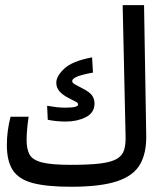

<svg xmlns="http://www.w3.org/2000/svg" viewBox="-20 -713 626 736"><path d="M252 2.9Q159.7 2.9 106 -11.2Q52.2 -25.4 29.3 -60.3Q6.3 -95.2 6.3 -156.7Q6.3 -211.4 20.5 -265.6H89.8Q86.4 -243.2 84.2 -220Q82 -196.8 82 -176.8Q82 -142.1 93 -121.1Q104 -100.1 140.1 -90.6Q176.3 -81.1 251.5 -81.1Q322.8 -81.1 365 -86.4Q407.2 -91.8 428.2 -104.2Q449.2 -116.7 455.8 -138.2Q462.4 -159.7 461.4 -191.4L450.2 -693.4H532.2L540.5 -194.8Q542 -126.5 516.8 -82.8Q491.7 -39.1 428.5 -18.1Q365.2 2.9 252 2.9ZM233.9 -247.1Q212.4 -247.1 194.3 -249Q176.3 -251 163.1 -253.9L160.6 -307.6Q179.7 -304.2 196.5 -302.2Q213.4 -300.3 231 -300.3Q279.3 -300.3 279.3 -312Q279.3 -318.4 272 -322.3Q264.6 -326.2 241.7 -337.9Q220.2 -349.1 208 -363Q195.8 -377 195.8 -396Q195.8 -420.9 226.1 -449.7Q256.3 -478.5 333 -493.2L336.4 -434.6Q256.8 -420.9 256.8 -402.3Q256.8 -395.5 266.6 -389.9Q276.4 -384.3 295.4 -374.5Q323.7 -360.4 333 -346.9Q342.3 -333.5 342.3 -316.4Q342.3 -280.8 309.1 -263.9Q275.9 -247.1 233.9 -247.1Z"/></svg>

Font: Cascadia Code NF SemiLight
Style: Regular
Weight: 350
Monospace: yes
Designer: Aaron Bell
Foundry: Saja Typeworks
Version: Version 2404.023; ttfautohint (v1.8.4)